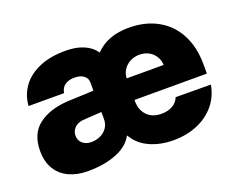

<svg xmlns="http://www.w3.org/2000/svg" viewBox="-93 -697 1067 867"><g transform="rotate(-20 441.0 -263.5)"><path d="M418.5 -81.1H416Q392.6 -37.1 334.2 -14.2Q275.9 8.8 197.3 8.8Q146 8.8 106.9 -9.3Q67.9 -27.3 46.1 -63Q24.4 -98.6 24.4 -150.4Q24.4 -233.4 77.9 -273.9Q131.3 -314.5 219.7 -319.3Q237.3 -320.3 315.4 -323.2L343.8 -324.7V-363.3Q343.8 -384.8 327.1 -397Q310.5 -409.2 283.2 -409.2Q254.4 -409.2 236.8 -396.5Q219.2 -383.8 215.8 -359.4H44.9Q48.3 -409.2 76.4 -449.5Q104.5 -489.7 157.7 -513.4Q210.9 -537.1 286.1 -537.1Q336.4 -537.1 372.8 -521.7Q409.2 -506.3 429.2 -476.6Q460.9 -508.3 500.5 -522.7Q540 -537.1 589.8 -537.1Q668.5 -537.1 727.5 -504.6Q786.6 -472.2 819.1 -410.9Q851.6 -349.6 851.6 -265.6V-221.7H503.9V-214.8Q503.9 -173.3 529.1 -147.2Q554.2 -121.1 597.7 -121.1Q628.9 -121.1 651.4 -133.8Q673.8 -146.5 682.6 -169.9L851.6 -168.9Q842.3 -114.7 809.1 -74.5Q775.9 -34.2 723.9 -12.2Q671.9 9.8 608.4 9.8Q544.9 9.8 494.6 -13.2Q444.3 -36.1 418.5 -81.1ZM256.8 -109.4Q280.3 -109.4 300.5 -118.9Q320.8 -128.4 333 -146.5Q345.2 -164.6 344.7 -188.5V-221.7Q274.4 -217.8 252.9 -215.8Q228 -212.9 213.1 -197.8Q198.2 -182.6 198.2 -161.1Q198.2 -137.7 214.6 -123.5Q231 -109.4 256.8 -109.4ZM681.6 -325.2Q680.7 -348.6 668.9 -367.2Q657.2 -385.7 637.7 -396Q618.2 -406.2 593.8 -406.2Q569.3 -406.2 549.3 -395.8Q529.3 -385.3 517.1 -366.9Q504.9 -348.6 503.9 -325.2Z"/></g></svg>

Font: Pretendard JP Black
Style: Regular
Weight: 900
Designer: Base glyphs from Inter by Rasmus Andersson; Hangeul glyphs from Noto Sans CJK(Source Han Sans) by Jang Soo-young and Kan
Foundry: Kil Hyung-jin
Version: Version 1.309